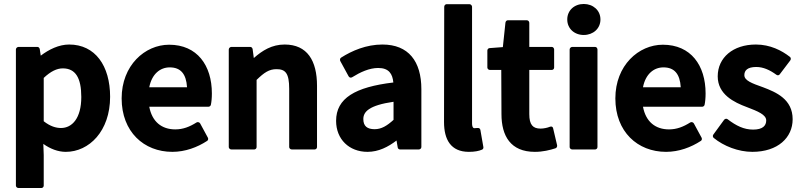

<svg xmlns="http://www.w3.org/2000/svg" viewBox="-20 -740 4026 966"><path d="M198 -16C233 9 272 24 311 24C428 24 534 -80 534 -253C534 -409 459 -516 328 -516C276 -516 226 -491 185 -460L180 -493C179 -499 174 -504 168 -504H73C68 -504 60 -499 60 -491V194C60 199 65 206 73 206H188C193 206 200 202 200 194V40ZM200 -130V-348C235 -381 266 -396 296 -396C360 -396 389 -348 389 -252C389 -144 342 -96 287 -96C262 -96 233 -104 200 -130Z M592 -245C592 -77 704 24 847 24C912 24 973 1 1022 -31C1027 -34 1029 -41 1026 -47L987 -119C983 -126 974 -127 969 -124C934 -102 901 -89 862 -89C793 -89 745 -128 731 -203H1029C1034 -203 1040 -207 1041 -213C1044 -227 1046 -247 1046 -270C1046 -411 972 -515 831 -515C709 -515 592 -411 592 -245ZM731 -301C744 -368 786 -401 834 -401C889 -401 917 -368 921 -301Z M1131 0C1131 5 1136 12 1144 12H1259C1264 12 1271 8 1271 0V-338C1309 -375 1334 -392 1371 -392C1416 -392 1435 -372 1435 -293V0C1435 5 1440 12 1448 12H1563C1568 12 1575 8 1575 0V-308C1575 -435 1526 -516 1412 -516C1348 -516 1300 -486 1257 -448L1251 -493C1250 -498 1246 -504 1239 -504H1144C1139 -504 1131 -499 1131 -491Z M1671 -132C1671 -39 1737 24 1829 24C1885 24 1933 -1 1975 -33L1981 2C1982 8 1987 12 1993 12H2087C2092 12 2100 8 2100 0V-291C2100 -432 2035 -516 1904 -516C1823 -516 1751 -485 1696 -450C1691 -447 1689 -439 1692 -433L1734 -356C1738 -349 1745 -348 1751 -351C1793 -377 1838 -398 1883 -398C1937 -398 1955 -368 1959 -325C1767 -302 1671 -246 1671 -132ZM1808 -141C1808 -178 1837 -210 1960 -228V-137C1927 -107 1899 -90 1865 -90C1828 -90 1808 -105 1808 -141Z M2214 -126C2214 -38 2248 24 2339 24C2367 24 2389 20 2405 13C2410 11 2413 6 2412 0L2397 -86C2394 -101 2378 -95 2367 -95C2364 -95 2355 -96 2355 -120V-706C2355 -711 2350 -719 2342 -719H2227C2222 -719 2215 -714 2215 -706Z M2503 -166C2503 -56 2549 24 2671 24C2712 24 2747 15 2775 6C2781 4 2784 -3 2783 -9L2763 -94C2760 -107 2749 -103 2746 -102C2734 -97 2715 -93 2700 -93C2661 -93 2643 -112 2643 -166V-388H2756C2761 -388 2768 -392 2768 -400V-491C2768 -496 2764 -504 2756 -504H2643V-625C2643 -630 2639 -638 2631 -638H2535C2529 -638 2524 -633 2523 -626L2510 -503L2444 -498C2438 -498 2432 -493 2432 -486V-400C2432 -395 2437 -388 2445 -388H2502Z M2917 -564C2964 -564 3001 -596 3001 -642C3001 -688 2964 -720 2917 -720C2870 -720 2834 -688 2834 -642C2834 -596 2870 -564 2917 -564ZM2846 0C2846 5 2851 12 2859 12H2974C2979 12 2986 8 2986 0V-491C2986 -496 2982 -504 2974 -504H2859C2854 -504 2846 -499 2846 -491Z M3076 -245C3076 -77 3188 24 3331 24C3396 24 3457 1 3506 -31C3511 -34 3513 -41 3510 -47L3471 -119C3467 -126 3458 -127 3453 -124C3418 -102 3385 -89 3346 -89C3277 -89 3229 -128 3215 -203H3513C3518 -203 3524 -207 3525 -213C3528 -227 3530 -247 3530 -270C3530 -411 3456 -515 3315 -515C3193 -515 3076 -411 3076 -245ZM3215 -301C3228 -368 3270 -401 3318 -401C3373 -401 3401 -368 3405 -301Z M3569 -63C3565 -58 3566 -50 3571 -46C3621 -5 3695 24 3765 24C3894 24 3968 -48 3968 -140C3968 -241 3885 -276 3819 -301C3762 -321 3725 -335 3725 -362C3725 -385 3740 -403 3785 -403C3820 -403 3853 -388 3886 -364C3891 -360 3899 -360 3903 -366L3956 -436C3960 -441 3960 -450 3954 -454C3913 -486 3855 -516 3783 -516C3668 -516 3591 -450 3591 -356C3591 -265 3673 -225 3738 -201C3793 -180 3835 -163 3835 -134C3835 -108 3818 -88 3769 -88C3723 -88 3684 -107 3641 -140C3635 -145 3627 -142 3623 -137Z"/></svg>

Font: Falling Sky
Style: Bd
Weight: 700
Designer: Paul D. Hunt
Foundry: Adobe Systems Incorporated
Version: Version 1.02